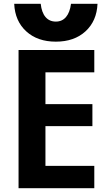

<svg xmlns="http://www.w3.org/2000/svg" viewBox="-20 -994 590 1014"><path d="M78 0V-730H478V-612H220V-444H468V-328H220V-118H478V0ZM275 -774Q178 -774 118.5 -828.5Q59 -883 55 -974H195Q200 -928 220.5 -904Q241 -880 275 -880Q308 -880 328.5 -904Q349 -928 355 -974H495Q491 -883 431.5 -828.5Q372 -774 275 -774Z"/></svg>

Font: M PLUS Code Latin SemiExpanded
Style: Bold
Weight: 700
Width: 6
Designer: Coji Morishita
Foundry: UNDERFOREST DESIGN
Version: Version 1.002; ttfautohint (v1.8.3)